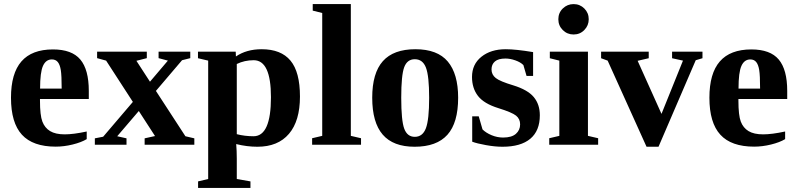

<svg xmlns="http://www.w3.org/2000/svg" viewBox="-20 -714 3929 947"><path d="M241.2 -470.2Q334.5 -470.2 376.2 -420.4Q418 -370.6 418 -265.6V-225.6H177.2V-217.8Q177.2 -145 189 -114.3Q200.7 -83.5 227.1 -67.4Q253.4 -51.3 299.3 -51.3Q342.3 -51.3 407.7 -65.4V-27.8Q380.9 -11.7 338.1 -1.2Q295.4 9.3 254.9 9.3Q142.1 9.3 88.1 -49.6Q34.2 -108.4 34.2 -231.9Q34.2 -352.1 85.7 -411.1Q137.2 -470.2 241.2 -470.2ZM235.8 -420.9Q206.5 -420.9 192.1 -389.2Q177.7 -357.4 177.7 -276.9H284.2Q284.2 -342.3 279.8 -368.9Q275.4 -395.5 264.9 -408.2Q254.4 -420.9 235.8 -420.9Z M459 -427.2V-459H704.1V-427.2L652.8 -414.1L719.7 -311L808.1 -415L762.2 -427.2V-459H918.5V-427.2L877.9 -417L749 -265.6L894.5 -42L938.5 -31.7V0H693.4V-31.7L744.6 -43L664.6 -166.5L558.1 -42L604 -31.7V0H447.8V-31.7L488.8 -39.6L635.3 -211.4L503.4 -415Z M1143.6 -435.5Q1195.8 -471.2 1270.5 -471.2Q1366.2 -471.2 1412.8 -415Q1459.5 -358.9 1459.5 -237.8Q1459.5 -117.7 1405.3 -54Q1351.1 9.8 1249.5 9.8Q1197.8 9.8 1145 -3.4Q1147.9 28.8 1147.9 68.8V168.9L1215.3 180.7V212.9H957V180.7L1006.8 168.9V-415L956.5 -426.8V-459H1142.6ZM1316.4 -234.4Q1316.4 -417 1231.4 -417Q1186 -417 1147.9 -398.4V-52.2Q1187.5 -42 1230.5 -42Q1316.4 -42 1316.4 -234.4Z M1710.4 -43.9 1760.7 -32.2V0H1519.5V-32.2L1569.3 -43.9V-649.9L1522.5 -661.6V-693.8H1710.4Z M2239.7 -231.9Q2239.7 -108.4 2186.8 -49.3Q2133.8 9.8 2024.9 9.8Q1919.4 9.8 1867.7 -50Q1815.9 -109.9 1815.9 -231.9Q1815.9 -353.5 1868.4 -412.4Q1920.9 -471.2 2028.8 -471.2Q2137.7 -471.2 2188.7 -410.4Q2239.7 -349.6 2239.7 -231.9ZM2096.7 -231.9Q2096.7 -339.4 2080.8 -380.6Q2064.9 -421.9 2025.9 -421.9Q1988.3 -421.9 1973.6 -382.3Q1959 -342.8 1959 -231.9Q1959 -119.1 1973.9 -79.1Q1988.8 -39.1 2025.9 -39.1Q2064.5 -39.1 2080.6 -81.3Q2096.7 -123.5 2096.7 -231.9Z M2642.6 -145.5Q2642.6 -68.8 2595.5 -29.5Q2548.3 9.8 2458.5 9.8Q2421.4 9.8 2376.7 1.7Q2332 -6.3 2309.1 -15.1V-140.1H2341.3L2359.9 -75.7Q2377 -58.6 2404.8 -47.1Q2432.6 -35.6 2461.4 -35.6Q2503.9 -35.6 2524.7 -54Q2545.4 -72.3 2545.4 -100.6Q2545.4 -127.4 2525.4 -143.6Q2505.4 -159.7 2438 -180.7Q2367.2 -202.6 2337.6 -240.7Q2308.1 -278.8 2308.1 -334.5Q2308.1 -397 2354.5 -434.1Q2400.9 -471.2 2474.1 -471.2Q2524.4 -471.2 2609.4 -457V-339.4H2577.1L2561.5 -393.1Q2547.4 -407.2 2521.7 -416.3Q2496.1 -425.3 2473.1 -425.3Q2438 -425.3 2421.1 -410.9Q2404.3 -396.5 2404.3 -371.6Q2404.3 -345.7 2425.3 -329.1Q2446.3 -312.5 2511.7 -293Q2583 -271 2612.8 -235.1Q2642.6 -199.2 2642.6 -145.5Z M2879.9 -43.9 2930.2 -32.2V0H2689V-32.2L2738.8 -43.9V-415L2691.9 -426.8V-459H2879.9ZM2733.9 -619.1Q2733.9 -650.9 2756.1 -672.4Q2778.3 -693.8 2809.1 -693.8Q2840.3 -693.8 2862.1 -672.1Q2883.8 -650.4 2883.8 -619.1Q2883.8 -588.4 2862.3 -566.2Q2840.8 -543.9 2809.1 -543.9Q2777.8 -543.9 2755.9 -565.7Q2733.9 -587.4 2733.9 -619.1Z M3228 9.8H3168.9L2977.1 -415L2944.8 -426.8V-459H3179.7V-426.8L3125 -414.1L3242.7 -152.3L3348.6 -415L3294.9 -426.8V-459H3444.8V-426.8L3411.6 -417Z M3686 -470.2Q3779.3 -470.2 3821 -420.4Q3862.8 -370.6 3862.8 -265.6V-225.6H3622.1V-217.8Q3622.1 -145 3633.8 -114.3Q3645.5 -83.5 3671.9 -67.4Q3698.2 -51.3 3744.1 -51.3Q3787.1 -51.3 3852.5 -65.4V-27.8Q3825.7 -11.7 3783 -1.2Q3740.2 9.3 3699.7 9.3Q3586.9 9.3 3533 -49.6Q3479 -108.4 3479 -231.9Q3479 -352.1 3530.5 -411.1Q3582 -470.2 3686 -470.2ZM3680.7 -420.9Q3651.4 -420.9 3637 -389.2Q3622.6 -357.4 3622.6 -276.9H3729Q3729 -342.3 3724.6 -368.9Q3720.2 -395.5 3709.7 -408.2Q3699.2 -420.9 3680.7 -420.9Z"/></svg>

Font: Tinos
Style: Bold
Weight: 700
Designer: Steve Matteson
Foundry: Monotype Imaging Inc.
Version: Version 1.23